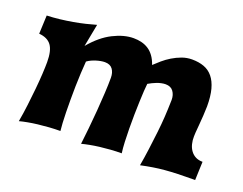

<svg xmlns="http://www.w3.org/2000/svg" viewBox="-82 -603 978 773"><g transform="rotate(20 407.0 -216.0)"><path d="M804.2 -79.1 801.3 0H791Q755.9 0 727.3 1Q698.7 2 673.3 4.2Q647.9 6.3 623.5 10.3Q599.1 14.2 572.3 20Q578.6 -15.1 583.7 -54Q588.9 -92.8 593 -129.4Q597.2 -166 599.1 -197Q601.1 -228 602.1 -271Q602.1 -292 591.3 -306.9Q580.6 -321.8 558.1 -321.8Q549.8 -321.8 540.5 -319.8Q531.2 -317.9 522 -314.5Q512.7 -311 503.9 -306.6Q495.1 -302.2 487.8 -297.9Q486.3 -287.1 485.1 -266.6Q483.9 -246.1 482.9 -220Q481.9 -193.8 481.4 -164.1Q481 -134.3 481.2 -104.7Q481.4 -75.2 482.7 -47.9Q483.9 -20.5 486.8 0Q463.4 0 439.7 1.7Q416 3.4 394 6.1Q372.1 8.8 353 12.5Q334 16.1 319.8 20Q323.7 -11.7 327.6 -50.5Q331.5 -89.4 334.7 -128.9Q337.9 -168.5 339.8 -205.6Q341.8 -242.7 341.8 -271Q341.8 -293 331.3 -307.4Q320.8 -321.8 297.9 -321.8Q290 -321.8 280.5 -320.1Q271 -318.4 261.5 -315.4Q252 -312.5 242.4 -308.1Q232.9 -303.7 225.1 -297.9Q223.1 -273.9 221.7 -246.3Q220.2 -218.8 219.7 -189.9Q219.2 -161.1 219.2 -132.6Q219.2 -104 219.7 -78.9Q220.2 -53.7 221.4 -33.2Q222.7 -12.7 224.1 0Q200.7 0 176.3 1.7Q151.9 3.4 129.2 6.1Q106.4 8.8 86.9 12.5Q67.4 16.1 53.2 20Q59.6 -15.1 64.2 -53.2Q68.8 -91.3 72.3 -126.5Q75.7 -161.6 77.4 -191.9Q79.1 -222.2 79.1 -242.2Q79.1 -291 62.7 -313.5Q46.4 -335.9 9.8 -338.9L13.2 -418Q39.6 -418.9 67.4 -422.1Q95.2 -425.3 121.8 -429.9Q148.4 -434.6 172.6 -440.4Q196.8 -446.3 216.8 -452.1L198.2 -355Q240.2 -405.3 286.6 -428.7Q333 -452.1 374 -452.1Q391.6 -452.1 407.7 -448.2Q423.8 -444.3 437.5 -435.5Q451.2 -426.8 461.9 -412.1Q472.7 -397.5 480 -376Q492.2 -387.7 507.8 -401.1Q523.4 -414.6 542 -425.8Q560.5 -437 581.3 -444.6Q602.1 -452.1 624 -452.1Q653.3 -452.1 675.8 -443.8Q698.2 -435.5 713.6 -416.7Q729 -397.9 737.1 -367.9Q745.1 -337.9 745.1 -294.9Q744.1 -255.4 740.2 -212.6Q736.3 -169.9 736.8 -163.1Q736.3 -147 740.2 -131.3Q744.1 -115.7 752.7 -104Q761.2 -92.3 773.9 -85.7Q786.6 -79.1 804.2 -79.1Z"/></g></svg>

Font: Simonetta
Style: Black
Weight: 900
Designer: Gayaneh Bagdasaryan
Foundry: Brownfox
Version: Version 1.002